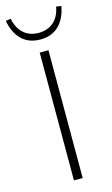

<svg xmlns="http://www.w3.org/2000/svg" viewBox="-130 -906 558 955"><g transform="rotate(-15 148.5 -429.0)"><path d="M126 0V-658H171V0ZM147 -720Q89 -720 52.5 -754.5Q16 -789 4 -854L30 -858Q40 -808 70.5 -781Q101 -754 147 -754Q193 -754 224 -780.5Q255 -807 264 -858L290 -854Q278 -789 241.5 -754.5Q205 -720 147 -720Z"/></g></svg>

Font: Ysabeau ExtraLight
Style: Regular
Weight: 250
Designer: Christian Thalmann (Catharsis Fonts)
Version: Version 2.002